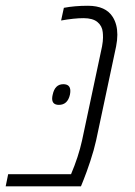

<svg xmlns="http://www.w3.org/2000/svg" viewBox="-25 -660 477 680"><path d="M286.6 -639.6Q349.6 -639.6 374.5 -599.6Q390.6 -573.7 390.6 -537.1Q390.6 -518.1 386.2 -495.6L315.4 -162.6Q308.1 -129.4 294.7 -88.9Q281.2 -48.3 271.5 -24.4L261.7 0H-4.9L3.9 -43H226.6Q252.9 -105 265.6 -162.6L336.4 -495.6Q339.8 -514.6 339.8 -526.6Q339.8 -538.6 338.9 -545.9Q336.9 -567.9 320.3 -581.8Q303.7 -595.7 270.8 -595.7Q237.8 -595.7 191.4 -587.4L201.2 -632.3Q239.3 -639.6 286.6 -639.6ZM199.2 -361.8Q224.1 -361.8 224.1 -337.9Q224.1 -332 222.7 -324.7Q214.4 -288.6 183.6 -288.6Q159.7 -288.6 159.7 -311Q159.7 -316.9 161.6 -324.7Q169.4 -361.8 199.2 -361.8Z"/></svg>

Font: Open Sans Hebrew Light
Style: Italic
Weight: 300
Italic angle: -12°
Foundry: Ascender Corporation, Yanek Iontef
Version: Version 2.001;PS 002.001;hotconv 1.0.70;makeotf.lib2.5.58329